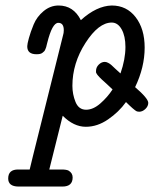

<svg xmlns="http://www.w3.org/2000/svg" viewBox="-20 -456 565 698"><path d="M9.8 192.9Q9.8 159.7 46.9 160.2H87.9L100.1 109.9L209 -327.1Q211.9 -335.9 211.9 -346.2Q211.9 -373 191.9 -373Q169.9 -373 151.9 -300.8Q150.9 -298.8 149.9 -293Q148.9 -287.1 147.9 -284.7Q147 -282.2 145 -277.1Q143.1 -272 140.6 -269.5Q138.2 -267.1 134.5 -264.2Q130.9 -261.2 125.5 -260Q120.1 -258.8 112.8 -258.8Q78.6 -258.8 79.1 -288.1Q79.1 -295.9 85 -317.4Q90.8 -338.9 102.3 -366.9Q113.8 -395 138.4 -415.5Q163.1 -436 192.9 -436Q247.1 -436 273.9 -382.8Q331.1 -434.6 386.2 -436Q440.4 -436 473.1 -393.6Q505.9 -351.1 505.9 -283.2Q505.9 -211.4 471.2 -139.2Q519 -98.1 519 -82Q519 -69.8 508.5 -59.8Q498 -49.8 485.8 -49.8Q481.9 -49.8 478.5 -50.8Q475.1 -51.8 470 -55.9Q464.8 -60.1 461.9 -62.5Q459 -64.9 450.9 -72.5Q442.9 -80.1 438 -85Q412.1 -48.8 373 -22Q334 4.9 292 4.9Q248 4.9 208 -35.2L159.2 160.2H203.1Q221.2 160.2 229 164.1Q244.1 172.9 244.1 189Q244.1 222.2 207 222.2H46.9Q9.8 221.7 9.8 192.9ZM243.2 -144Q243.2 -113.3 254.6 -85.2Q266.1 -57.1 293 -57.1Q318.8 -57.1 345 -80.1Q371.1 -103 389.2 -130.9Q381.3 -137.7 373.3 -145.8Q365.2 -153.8 360.1 -158Q355 -162.1 350.1 -167Q345.2 -171.9 342 -175Q338.9 -178.2 336.4 -181.2Q334 -184.1 333 -185.5Q332 -187 330.6 -189.5Q329.1 -191.9 329.1 -193.8Q329.1 -195.8 329.1 -198.2Q329.1 -211.4 339.1 -221.2Q349.1 -231 360.8 -231Q366.7 -231 373.3 -227.5Q379.9 -224.1 385 -219.5Q390.1 -214.8 400.1 -205.3Q410.2 -195.8 418 -189Q436 -240.7 436 -285.2Q436 -325.2 422.1 -349.6Q408.2 -374 386.2 -374Q338.4 -374 290.8 -300Q243.2 -226.1 243.2 -144Z"/></svg>

Font: CMU Typewriter Text
Style: Italic
Weight: 500
Italic angle: -14.04°
Version: Version 0.7.0